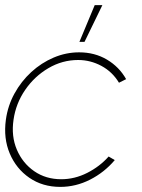

<svg xmlns="http://www.w3.org/2000/svg" viewBox="-28 -719 557 752"><path d="M397.5 -106 421.5 -92Q381 -44 325 -15.5Q269 13 208 13Q139 13 87.2 -22.5Q35.5 -58 10.2 -117.8Q-15 -177.5 -5 -250Q2.5 -305 28.8 -352.8Q55 -400.5 94.5 -436.8Q134 -473 182.2 -493.5Q230.5 -514 282 -514Q343 -514 391 -485.5Q439 -457 466 -409L438 -395Q412 -438 369 -461Q326 -484 278 -484Q216 -484 161.5 -452Q107 -420 70.5 -366.8Q34 -313.5 25 -250Q15.5 -185.5 38 -132.8Q60.5 -80 106 -48.5Q151.5 -17 212 -17Q264.5 -17 313.8 -42Q363 -67 397.5 -106ZM283 -555 343 -699H373L303 -555Z"/></svg>

Font: Urbanist Thin
Style: Italic
Weight: 100
Italic angle: -8°
Designer: Corey Hu
Foundry: Corey Hu
Version: Version 1.321; ttfautohint (v1.8.4.7-5d5b)